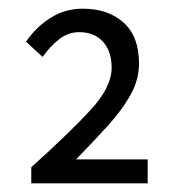

<svg xmlns="http://www.w3.org/2000/svg" viewBox="-20 -817 407 442"><path d="M52 -395V-432Q143 -514 190 -565.5Q237 -617 237 -661Q237 -699 217 -721Q197 -743 162 -743Q137 -743 116 -726.5Q95 -710 78 -686L40 -721Q63 -755 96.5 -776Q130 -797 170 -797Q229 -797 264.5 -765Q300 -733 300 -671Q300 -634 281 -599.5Q262 -565 229.5 -529Q197 -493 155 -450H320V-395Z"/></svg>

Font: .
Style: 
Weight: 400
Designer: Paul D. Hunt, Dalton Maag
Foundry: Dalton Maag Ltd
Version: Version 1.200